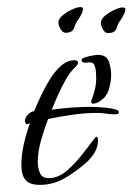

<svg xmlns="http://www.w3.org/2000/svg" viewBox="-20 -512 372 539"><path d="M283 -419Q275 -419 269 -429.5Q263 -440 263 -448Q263 -458 275 -468Q287 -478 301.5 -484.5Q316 -491 324 -491Q332 -491 332 -487Q332 -475 318 -455Q312 -448 307.5 -433.5Q303 -419 283 -419ZM164 -420Q156 -420 150 -430.5Q144 -441 144 -449Q144 -459 156 -469Q168 -479 182.5 -485.5Q197 -492 205 -492Q213 -492 213 -488Q213 -476 199 -456Q193 -449 188.5 -434.5Q184 -420 164 -420ZM241 -221Q236 -221 236 -226Q236 -229 237 -231Q243 -247 246.5 -261.5Q250 -276 250 -292Q250 -298 249.5 -308.5Q249 -319 245.5 -328Q242 -337 233 -337Q229 -337 226 -336.5Q223 -336 219 -336Q209 -336 209 -344Q209 -348 218.5 -351Q228 -354 239 -356Q250 -358 254 -358Q279 -358 285.5 -339.5Q292 -321 292 -301Q292 -282 285.5 -261Q279 -240 262 -229Q258 -226 252 -223.5Q246 -221 241 -221ZM92 7Q63 7 51.5 -7Q40 -21 40 -48Q40 -78 47 -108Q54 -138 64 -166L55 -163Q50 -166 50 -173Q50 -182 58.5 -190.5Q67 -199 76 -200Q82 -215 93 -239Q104 -263 118.5 -287Q133 -311 151 -327Q169 -343 190 -343Q199 -343 199 -335Q199 -332 195 -327.5Q191 -323 189 -321Q176 -309 164 -287.5Q152 -266 142 -243.5Q132 -221 125 -204Q153 -208 180.5 -210Q208 -212 236 -212Q239 -212 251 -211.5Q263 -211 278 -209.5Q293 -208 303.5 -205Q314 -202 314 -197Q314 -193 309.5 -192Q305 -191 303 -191Q290 -191 278 -193Q266 -195 253 -195Q219 -195 184 -190Q149 -185 115 -178Q105 -152 95.5 -119Q86 -86 86 -57Q86 -41 92 -26.5Q98 -12 117 -12Q144 -12 168.5 -33.5Q193 -55 214 -82.5Q235 -110 249 -128H250Q254 -128 254.5 -124Q255 -120 255 -118Q255 -101 247 -86.5Q239 -72 227 -60Q200 -35 165.5 -14Q131 7 92 7Z"/></svg>

Font: Moon Dance
Style: Regular
Weight: 400
Designer: Robert E. Leuschke
Foundry: Robert E. Leuschke
Version: Version 1.010; ttfautohint (v1.8.3)